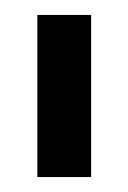

<svg xmlns="http://www.w3.org/2000/svg" viewBox="-20 -779 172 257"><path d="M30 -542H102V-759H30Z"/></svg>

Font: Telex Regular
Style: Regular
Weight: 400
Designer: Andres Torresi
Foundry: Andres Torresi
Version: Version 1.001